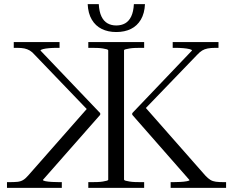

<svg xmlns="http://www.w3.org/2000/svg" viewBox="-20 -915 1135 935"><path d="M811 0V-28H823Q839 -28 858 -29Q877 -30 890 -32.5Q903 -35 903 -38L624 -356V-364L915 -669Q915 -673 902.5 -676Q890 -679 872 -680.5Q854 -682 835 -682H821V-710H1044V-682H1029Q1007 -682 991.5 -679Q976 -676 964.5 -669Q953 -662 940 -648L672 -370L679 -402L980 -60Q993 -46 1004.5 -39Q1016 -32 1031.5 -30Q1047 -28 1071 -28H1081V0ZM281 0H14V-28H24Q49 -28 64.5 -29.5Q80 -31 92 -38Q104 -45 117 -60L418 -402L416 -370L149 -648Q137 -662 125 -669Q113 -676 99 -679Q85 -682 63 -682H47V-710H270V-682H256Q238 -682 220 -680.5Q202 -679 190 -676Q178 -673 177 -669L468 -364V-356L189 -39Q189 -35 202 -32.5Q215 -30 234 -29Q253 -28 269 -28H281ZM410 0V-28H426Q440 -28 454.5 -28.5Q469 -29 481 -31Q493 -33 500 -35Q507 -37 507 -40V-669Q507 -673 500 -675Q493 -677 481 -679Q469 -681 454.5 -681.5Q440 -682 426 -682H410V-710H682V-682H665Q652 -682 637.5 -681.5Q623 -681 611 -679Q599 -677 591.5 -675Q584 -673 584 -670V-41Q584 -37 591.5 -35Q599 -33 611 -31Q623 -29 637.5 -28.5Q652 -28 666 -28H682V0ZM546 -759Q506 -759 475.5 -774Q445 -789 427 -819.5Q409 -850 407 -895H461Q463 -858 474 -835Q485 -812 503.5 -801.5Q522 -791 546 -791Q571 -791 589.5 -801.5Q608 -812 619 -835Q630 -858 632 -895H686Q684 -850 666 -819.5Q648 -789 617.5 -774Q587 -759 546 -759Z"/></svg>

Font: Roboto Serif 120pt Expanded Light
Style: Regular
Weight: 300
Width: 7
Designer: Greg Gazdowicz
Foundry: Commercial Type
Version: Version 1.008